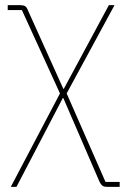

<svg xmlns="http://www.w3.org/2000/svg" viewBox="-20 -526 497 746"><path d="M10 -506H59Q71 -506 77.5 -502Q84 -498 88 -487L226 -181H228L403 -506H425L239 -163L390 181H445V200H396Q384 200 378 195.5Q372 191 367 181L226 -145H224L44 200H22L213 -163L65 -487H10Z"/></svg>

Font: IBM Plex Sans Thin
Style: Regular
Weight: 250
Designer: Mike Abbink, Paul van der Laan, Pieter van Rosmalen
Foundry: Bold Monday
Version: Version 3.201